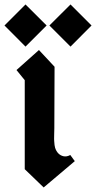

<svg xmlns="http://www.w3.org/2000/svg" viewBox="-59 -825 426 852"><path d="M-39.1 -711.9 54.2 -805.2 147.9 -711.9 54.2 -618.2ZM160.2 -711.9 253.9 -805.2 347.2 -711.9 253.9 -618.2ZM50.8 -469.2V-74.2L134.8 6.8L272.9 -109.9L252.9 -137.2Q237.3 -128.4 222.2 -131.8Q209.5 -134.8 200.2 -144Q190.4 -153.8 185.5 -169.4Q182.6 -178.7 181.6 -198.2Q180.7 -203.1 181.4 -227.5Q182.1 -252 182.1 -256.8L183.1 -528.8L113.8 -603L14.2 -514.2Z"/></svg>

Font: KJV1611
Style: Regular
Weight: 400
Version: Version 3.6.1